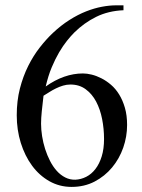

<svg xmlns="http://www.w3.org/2000/svg" viewBox="-20 -697 540 728"><path d="M461.9 -223.1Q461.9 -179.2 447.3 -137.2Q432.6 -95.2 405 -62Q377.4 -28.8 338.6 -8.5Q299.8 11.7 251.5 11.7Q205.6 11.7 167.2 -10Q128.9 -31.7 101.6 -68.8Q74.2 -106 58.8 -155.3Q43.5 -204.6 43.5 -259.8Q43.5 -314.5 55.4 -361.1Q67.4 -407.7 86.9 -446.8Q106.4 -485.8 130.9 -517.1Q155.3 -548.3 180.2 -571.8Q211.4 -601.1 243.4 -621.3Q275.4 -641.6 306.4 -653.8Q337.4 -666 366.5 -671.4Q395.5 -676.8 420.4 -676.8H448.2V-658.2Q390.6 -655.8 344.7 -633.1Q298.8 -610.4 261.7 -573.7Q249 -561 234.1 -542.5Q219.2 -523.9 204.3 -498.8Q189.5 -473.6 176 -441.4Q162.6 -409.2 153.3 -369.1Q223.1 -418.5 294.4 -418.5Q309.6 -418.5 327.6 -414.1Q345.7 -409.7 364.5 -400.1Q383.3 -390.6 400.9 -375.5Q418.5 -360.4 431.9 -338.6Q445.3 -316.9 453.6 -288.3Q461.9 -259.8 461.9 -223.1ZM374.5 -169.9Q374.5 -208.5 367.2 -245.6Q359.9 -282.7 344.5 -311.8Q329.1 -340.8 304.9 -358.6Q280.8 -376.5 247.1 -376.5Q232.4 -376.5 218.8 -372.3Q205.1 -368.2 192.1 -361.8Q179.2 -355.5 167.5 -348.1Q155.8 -340.8 145 -334Q141.1 -301.3 138.4 -274.9Q135.7 -248.5 135.7 -228Q135.7 -205.6 139.6 -180.7Q143.6 -155.8 151.1 -132.1Q158.7 -108.4 169.7 -86.9Q180.7 -65.4 195.1 -49.3Q209.5 -33.2 227.3 -24.2Q245.1 -15.1 265.6 -15.6Q287.1 -16.6 306.9 -26.6Q326.7 -36.6 341.8 -56.2Q356.9 -75.7 365.7 -104.2Q374.5 -132.8 374.5 -169.9Z"/></svg>

Font: Doulos SIL Phon
Style: Regular
Weight: 400
Designer: Walt Agee, Victor Gaultney, Peter Martin, Debbi Hosken, Becca Hirsbrunner
Foundry: SIL International
Version: Version 5.000